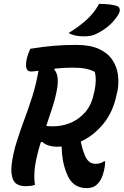

<svg xmlns="http://www.w3.org/2000/svg" viewBox="-20 -951 640 988"><path d="M160 0Q150 4 137.5 5.5Q125 7 113 7Q63 7 48.5 -24.5Q34 -56 40 -105Q48 -165 66 -222Q84 -279 105.5 -336.5Q127 -394 146.5 -455.5Q166 -517 178 -587Q165 -585 155 -584Q145 -583 140 -583Q102 -583 119 -654Q126 -679 136 -700Q204 -711 259 -715.5Q314 -720 372 -720Q445 -720 490.5 -698.5Q536 -677 559 -641.5Q582 -606 587 -565Q592 -524 585 -485L581 -469Q563 -376 512 -314Q461 -252 396 -223Q399 -206 403.5 -189.5Q408 -173 415 -156Q432 -108 472 -108Q498 -108 515 -121H521Q521 -94 514 -69Q504 -25 481 -4Q462 17 426 17Q352 17 324 -57Q310 -91 304 -124.5Q298 -158 297 -197Q285 -196 273 -196Q252 -196 231.5 -202Q211 -208 198 -221L190 -219Q180 -188 172.5 -157Q165 -126 160 -95Q157 -71 156.5 -46.5Q156 -22 160 0ZM275 -502Q267 -452 251 -402.5Q235 -353 218 -303Q231 -301 254 -301Q298 -301 341 -318Q384 -335 417.5 -372.5Q451 -410 463 -470L467 -486Q478 -543 468 -581Q447 -592 420.5 -597.5Q394 -603 353 -603Q329 -603 306 -601.5Q283 -600 262 -598L259 -593Q284 -566 275 -502ZM490 -931Q517 -931 541 -928.5Q565 -926 582 -920Q594 -916 596 -904Q598 -892 590 -878Q570 -845 543.5 -821.5Q517 -798 482 -780Q464 -770 448 -767Q432 -764 409 -764Q384 -764 365.5 -768.5Q347 -773 333 -781Q388 -815 426 -849.5Q464 -884 490 -931Z"/></svg>

Font: Recursive Mn Csl St SmB
Style: Italic
Weight: 600
Italic angle: -15°
Monospace: yes
Version: Version 1.079;hotconv 1.0.112;makeotfexe 2.5.65598; ttfautoh